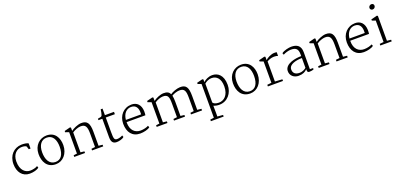

<svg xmlns="http://www.w3.org/2000/svg" viewBox="26 -2091 7567 3638"><g transform="rotate(-20 3809.0 -272.0)"><path d="M51.8 -262.7C52.7 -106 135.3 10.3 284.2 10.3C357.9 10.3 434.1 -9.3 472.2 -43L459 -78.1C428.2 -54.7 356 -41 312 -41C217.3 -41 118.7 -110.8 120.1 -296.4C121.1 -439.9 209.5 -517.1 310.5 -517.1C343.8 -517.1 378.9 -512.2 401.4 -494.6L421.4 -432.1H457.5V-536.6C432.1 -553.7 370.1 -563 316.4 -561C167 -555.2 50.8 -441.9 51.8 -262.7Z M564 -283.7C562 -131.3 630.9 12.2 810.1 11.7C953.6 11.2 1062 -109.4 1063.5 -281.7C1064.5 -428.2 993.7 -564.5 822.8 -562.5C685.5 -561 566.4 -456.1 564 -283.7ZM813.5 -30.8C689.9 -33.7 639.2 -150.9 639.2 -288.1C639.2 -435.1 705.1 -524.4 817.9 -522.5C940.9 -520.5 988.3 -409.2 988.3 -277.3C988.3 -116.2 926.3 -28.3 813.5 -30.8Z M1181.2 0H1398.9V-33.2L1321.8 -41.5V-442.9C1371.1 -476.6 1438 -501.5 1487.8 -503.4C1585.9 -506.8 1615.7 -453.6 1615.7 -314.9V-41.5L1540.5 -33.2V0H1765.6V-33.2L1686 -41.5V-323.7C1686 -499 1641.6 -561 1519 -557.6C1452.1 -555.2 1356.9 -512.2 1313 -476.6V-543.9L1294.9 -553.2L1179.2 -523.4V-498.5L1251 -472.7V-42L1181.2 -33.2Z M1928.7 -124.5C1928.7 -25.4 1965.8 11.7 2036.6 11.7C2081.5 11.7 2156.7 -4.9 2186 -37.1L2173.8 -71.8C2157.7 -61 2108.9 -40 2062.5 -40C2005.9 -40 1998 -72.3 1998 -203.6V-497.6H2181.2V-544.9H1998V-676.8H1960.9C1959 -649.9 1944.3 -578.1 1936.5 -560.5C1922.9 -535.6 1905.8 -537.1 1850.6 -526.9V-497.6H1928.7Z M2267.1 -271.5C2267.1 -100.1 2353 11.7 2510.3 11.7C2584 11.7 2671.9 -8.8 2710 -43L2694.8 -76.7C2667.5 -58.1 2598.1 -39.1 2535.6 -39.1C2426.8 -39.1 2336.4 -112.3 2338.9 -274.9V-280.3H2718.3C2721.2 -301.3 2724.1 -326.7 2723.1 -359.4C2720.2 -488.8 2647.5 -564.5 2535.2 -562.5C2378.9 -560.1 2267.1 -438.5 2267.1 -271.5ZM2340.3 -324.2C2353 -455.6 2427.2 -522 2516.6 -522C2543 -522 2564.9 -516.6 2583 -506.8C2638.7 -477.1 2654.3 -406.2 2648.4 -324.2Z M2843.8 0H3061V-32.7L2983.9 -41.5C2983.9 -116.7 2984.4 -251.5 2984.4 -317.4V-442.9C3033.7 -476.6 3098.6 -501.5 3147 -502.4C3250.5 -505.4 3267.6 -449.7 3267.6 -319.8V-42L3192.9 -32.7V0H3415V-32.7L3337.9 -41.5V-327.6C3337.9 -376.5 3333.5 -423.8 3326.2 -454.6C3369.1 -479.5 3428.2 -501.5 3480 -502.9C3586.9 -505.9 3605.5 -444.3 3605.5 -310.5V-41.5L3535.6 -32.7V0H3758.3V-32.7L3675.8 -41.5V-322.8C3675.8 -497.6 3634.8 -560.1 3513.2 -556.2C3449.2 -554.2 3356.9 -521 3313.5 -487.8C3291 -537.6 3250.5 -557.6 3180.2 -556.2C3112.3 -554.7 3020.5 -513.2 2975.1 -476.6V-543.9L2957.5 -553.2L2841.3 -523.9V-498.5L2913.1 -472.7V-42L2843.8 -32.7Z M3989.3 -10.7C4023.9 4.9 4063.5 12.2 4104.5 12.2C4269 12.2 4380.9 -122.1 4380.9 -290.5C4380.9 -488.8 4275.4 -562.5 4166 -562.5C4085 -562.5 4018.6 -523.4 3983.4 -488.8V-543.5L3964.8 -553.2L3850.1 -523.4V-498.5L3920.9 -472.7V207L3845.7 216.8V249.5H4103.5V216.8L3991.2 208V127ZM3991.2 -73.7V-263.2L3990.7 -454.6C4013.2 -474.6 4062 -513.7 4137.2 -513.7C4231 -513.7 4312 -445.8 4310.5 -282.7C4309.1 -104 4210.9 -27.8 4109.4 -28.3C4050.3 -28.8 4006.3 -47.9 3991.2 -73.7Z M4483.9 -283.7C4481.9 -131.3 4550.8 12.2 4730 11.7C4873.5 11.2 4981.9 -109.4 4983.4 -281.7C4984.4 -428.2 4913.6 -564.5 4742.7 -562.5C4605.5 -561 4486.3 -456.1 4483.9 -283.7ZM4733.4 -30.8C4609.9 -33.7 4559.1 -150.9 4559.1 -288.1C4559.1 -435.1 4625 -524.4 4737.8 -522.5C4860.8 -520.5 4908.2 -409.2 4908.2 -277.3C4908.2 -116.2 4846.2 -28.3 4733.4 -30.8Z M5085.9 0H5390.6V-33.2L5242.7 -42.5V-446.8C5272.5 -465.8 5324.2 -490.2 5387.2 -490.7C5426.8 -490.7 5446.8 -484.4 5464.8 -477.5V-552.7C5457.5 -555.2 5438 -556.2 5416.5 -556.2C5350.6 -556.2 5261.7 -509.3 5233.9 -475.6V-543.9L5215.3 -553.2L5100.1 -523.4V-498.5L5171.9 -472.7V-42.5L5085.9 -33.2Z M5539.1 -152.3C5532.7 -46.9 5616.7 10.7 5703.6 10.7C5790 10.7 5843.3 -17.6 5879.4 -58.6V-39.1C5879.4 5.4 5902.8 8.3 5925.3 8.3C5959 8.3 5990.7 1 6009.8 -7.8V-34.7H5945.3L5946.3 -377.4C5946.3 -520.5 5859.4 -556.2 5755.9 -556.2C5708 -556.2 5608.9 -536.6 5560.1 -497.1L5574.2 -462.4C5611.3 -484.4 5681.6 -506.3 5731.4 -506.3C5820.8 -506.3 5875.5 -477.1 5875.5 -367.7V-324.7C5753.4 -324.7 5550.8 -287.6 5539.1 -152.3ZM5610.8 -151.4C5611.8 -257.3 5769.5 -285.2 5875.5 -285.2C5875 -216.3 5875 -135.3 5875 -88.4C5856.9 -73.2 5809.6 -36.6 5739.3 -36.6C5663.1 -36.6 5609.9 -70.8 5610.8 -151.4Z M6110.8 0H6328.6V-33.2L6251.5 -41.5V-442.9C6300.8 -476.6 6367.7 -501.5 6417.5 -503.4C6515.6 -506.8 6545.4 -453.6 6545.4 -314.9V-41.5L6470.2 -33.2V0H6695.3V-33.2L6615.7 -41.5V-323.7C6615.7 -499 6571.3 -561 6448.7 -557.6C6381.8 -555.2 6286.6 -512.2 6242.7 -476.6V-543.9L6224.6 -553.2L6108.9 -523.4V-498.5L6180.7 -472.7V-42L6110.8 -33.2Z M6775.9 -271.5C6775.9 -100.1 6861.8 11.7 7019 11.7C7092.8 11.7 7180.7 -8.8 7218.8 -43L7203.6 -76.7C7176.3 -58.1 7106.9 -39.1 7044.4 -39.1C6935.5 -39.1 6845.2 -112.3 6847.7 -274.9V-280.3H7227.1C7230 -301.3 7232.9 -326.7 7231.9 -359.4C7229 -488.8 7156.2 -564.5 7043.9 -562.5C6887.7 -560.1 6775.9 -438.5 6775.9 -271.5ZM6849.1 -324.2C6861.8 -455.6 6936 -522 7025.4 -522C7051.8 -522 7073.7 -516.6 7091.8 -506.8C7147.5 -477.1 7163.1 -406.2 7157.2 -324.2Z M7450.7 -690.9C7479.5 -690.9 7508.3 -712.9 7508.3 -746.6C7508.3 -772.9 7493.2 -794.4 7459.5 -794.4C7432.1 -794.4 7402.3 -770.5 7402.3 -738.3C7402.3 -709 7425.8 -690.9 7450.7 -690.9ZM7353 0H7583V-33.2L7501.5 -41.5V-543.9L7482.9 -553.2L7363.3 -523.4V-498.5L7433.6 -474.1V-41L7353 -33.2Z"/></g></svg>

Font: Merriweather
Style: Light
Weight: 250
Designer: Eben Sorkin ( eben@eyebytes.com )
Foundry: Sorkin Type Co.
Version: Version 1.003